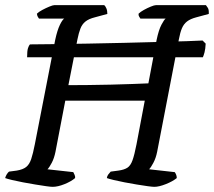

<svg xmlns="http://www.w3.org/2000/svg" viewBox="-30 -724 829 744"><path d="M174 0Q167 0 149 -2.5Q131 -5 107 -9Q83 -13 59 -17.5Q35 -22 16.5 -26.5Q-2 -31 -10 -34Q-8 -42 -3.5 -49Q1 -56 5 -59L35 -63Q59 -67 71.5 -77Q84 -87 91 -108Q98 -129 105 -165L184 -570Q192 -607 202 -627.5Q212 -648 219 -652H121Q119 -655 116.5 -659Q114 -663 113 -671Q120 -678 134 -685.5Q148 -693 161.5 -698.5Q175 -704 180 -704H374Q378 -701 382 -692Q386 -683 386 -670L338 -657Q314 -651 301 -640.5Q288 -630 281.5 -613Q275 -596 270 -571L235 -394Q268 -394 311 -394.5Q354 -395 399 -396Q444 -397 482.5 -398.5Q521 -400 545 -401L577 -570Q585 -608 595.5 -628Q606 -648 612 -652H514Q512 -655 509 -660Q506 -665 507 -671Q514 -678 527.5 -685.5Q541 -693 554.5 -698.5Q568 -704 574 -704H768Q770 -701 775 -694Q780 -687 779 -670L731 -657Q708 -651 695 -641Q682 -631 675 -614.5Q668 -598 663 -571L579 -136Q574 -111 564 -92.5Q554 -74 548 -68L647 -57Q649 -55 652 -48.5Q655 -42 655 -34Q639 -21 612.5 -10.5Q586 0 568 0Q561 0 542.5 -2.5Q524 -5 500 -9Q476 -13 452.5 -17.5Q429 -22 410.5 -26.5Q392 -31 384 -34Q385 -42 390 -48.5Q395 -55 399 -59L429 -63Q451 -66 463.5 -74Q476 -82 483.5 -103Q491 -124 499 -165L531 -334H223L185 -136Q180 -111 170.5 -93Q161 -75 154 -68L254 -57Q256 -53 259 -46.5Q262 -40 261 -34Q246 -21 220 -10.5Q194 0 174 0ZM75 -502Q75 -527 78.5 -537.5Q82 -548 86 -552Q122 -552 180.5 -553Q239 -554 309.5 -555Q380 -556 452 -558Q524 -560 587 -561.5Q650 -563 695 -564.5Q740 -566 755 -567L767 -555Q766 -534 762.5 -521Q759 -508 756 -502Z"/></svg>

Font: Texturina Medium
Style: Italic
Weight: 500
Italic angle: -11°
Designer: Guillermo Torres Carreño
Foundry: Omnibus-Type
Version: Version 1.002